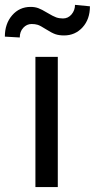

<svg xmlns="http://www.w3.org/2000/svg" viewBox="-68 -759 385 779"><path d="M166.5 0V-528.3H75.7V0ZM296.9 -733.4 236.3 -739.3Q236.3 -717.3 222.4 -700.7Q208.5 -684.1 187.5 -684.1Q172.4 -684.1 159.9 -688.5Q147.5 -692.9 124 -707Q100.6 -721.2 86.9 -726.1Q73.2 -731 56.2 -731Q10.7 -731 -18.8 -696.8Q-48.3 -662.6 -48.3 -610.4L12.2 -606.9Q12.2 -630.9 26.4 -646.2Q40.5 -661.6 60.5 -661.6Q74.2 -661.6 84.7 -658.4Q95.2 -655.3 118.9 -640.1Q142.6 -625 157.2 -620.1Q171.9 -615.2 191.9 -615.2Q236.8 -615.2 266.8 -647.9Q296.9 -680.7 296.9 -733.4Z"/></svg>

Font: FAU Chimera
Style: Regular
Weight: 400
Version: Version 1.002;hotconv 1.0.117;makeotfexe 2.5.65602